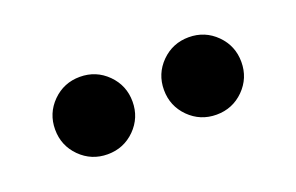

<svg xmlns="http://www.w3.org/2000/svg" viewBox="-38 -811 576 373"><g transform="rotate(-20 250.0 -625.0)"><path d="M362.5 -545Q329.2 -545 305.8 -568.3Q282.5 -591.7 282.5 -625Q282.5 -658.3 305.8 -681.7Q329.2 -705 362.5 -705Q395.8 -705 419.2 -681.7Q442.5 -658.3 442.5 -625Q442.5 -591.7 419.2 -568.3Q395.8 -545 362.5 -545ZM137.5 -545Q104.2 -545 80.8 -568.3Q57.5 -591.7 57.5 -625Q57.5 -658.3 80.8 -681.7Q104.2 -705 137.5 -705Q170.8 -705 194.2 -681.7Q217.5 -658.3 217.5 -625Q217.5 -591.7 194.2 -568.3Q170.8 -545 137.5 -545Z"/></g></svg>

Font: Funnel Sans ExtraBold
Style: Regular
Weight: 800
Version: Version 1.000; Beta; Release 5; Build 24; ttfautohint (v1.8.